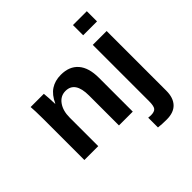

<svg xmlns="http://www.w3.org/2000/svg" viewBox="-228 -931 1344 1344"><g transform="rotate(-45 444.5 -259.0)"><path d="M412.1 0V-296.4Q412.1 -435.5 317.9 -435.5Q268.1 -435.5 237.5 -392.8Q207 -350.1 207 -283.2V0H69.8V-410.2Q69.8 -452.6 68.6 -479.7Q67.4 -506.8 65.9 -528.3H196.8Q198.2 -519 200.7 -478.8Q203.1 -438.5 203.1 -423.3H205.1Q232.9 -483.9 274.9 -511.2Q316.9 -538.6 375 -538.6Q459 -538.6 503.9 -486.8Q548.8 -435.1 548.8 -335.4V0ZM681.2 -623.5V-724.6H818.4V-623.5ZM678.2 207.5Q629.4 207.5 595.2 203.1V106.4L620.1 108.4Q655.3 108.4 668.2 93Q681.2 77.6 681.2 29.3V-528.3H818.4V62.5Q818.4 132.3 783 169.9Q747.6 207.5 678.2 207.5Z"/></g></svg>

Font: Liberation Sans
Style: Bold
Weight: 700
Designer: Steve Matteson
Foundry: Ascender Corporation
Version: Version 2.1.5